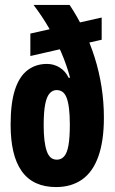

<svg xmlns="http://www.w3.org/2000/svg" viewBox="-20 -749 464 778"><path d="M207 9Q161 9 126 -7Q91 -23 68 -55.5Q45 -88 34 -135Q23 -182 23 -244Q23 -331 40.5 -385Q58 -439 91.5 -464.5Q125 -490 170 -490Q199 -490 222.5 -475Q246 -460 258 -434H264Q250 -486 228.5 -536Q207 -586 179 -634.5Q151 -683 116 -729H262Q293 -683 319 -629Q345 -575 363.5 -516.5Q382 -458 391.5 -396.5Q401 -335 401 -272Q401 -178 378.5 -115Q356 -52 312.5 -21.5Q269 9 207 9ZM211 -102Q228 -102 240 -115.5Q252 -129 257.5 -160.5Q263 -192 263 -244Q263 -283 259.5 -310.5Q256 -338 249.5 -354Q243 -370 233 -377Q223 -384 209 -384Q193 -384 181 -370.5Q169 -357 163 -326Q157 -295 157 -241Q157 -207 160 -181.5Q163 -156 169 -138Q175 -120 185 -111Q195 -102 211 -102ZM103 -522V-613L392 -678V-588Z"/></svg>

Font: Mona Sans Condensed
Style: Bold
Weight: 700
Width: 3
Designer: Deni Anggara
Foundry: GitHub
Version: Version 2.000